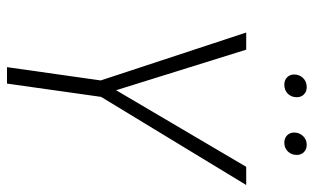

<svg xmlns="http://www.w3.org/2000/svg" viewBox="-194 -703 897 549"><g transform="rotate(90 254.5 -428.5)"><path d="M509 -684 257 -269 219 0H172L210 -268L73 -684H122L238 -312L457 -684ZM193 -821Q193 -836 203 -846.5Q213 -857 229 -857Q242 -857 250 -849Q258 -841 258 -829Q258 -813 248 -803Q238 -793 222 -793Q209 -793 201 -801Q193 -809 193 -821ZM359 -821Q359 -836 369 -846.5Q379 -857 394 -857Q407 -857 415 -849Q423 -841 423 -829Q423 -813 413 -803Q403 -793 388 -793Q375 -793 367 -801Q359 -809 359 -821Z"/></g></svg>

Font: Fira Sans Condensed ExtraLight
Style: Italic
Weight: 275
Width: 3
Italic angle: -8°
Designer: Carrois Corporate & Edenspiekermann AG
Foundry: Carrois Corporate GbR & Edenspiekermann AG
Version: Version 4.203